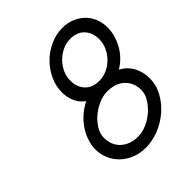

<svg xmlns="http://www.w3.org/2000/svg" viewBox="-223 -947 1094 1094"><g transform="rotate(-45 323.5 -400.0)"><path d="M318 10Q271 10 232 -5.5Q193 -21 165 -48Q137 -75 121.5 -110.5Q106 -146 106 -186Q106 -222 118.5 -257.5Q131 -293 152.5 -323.5Q174 -354 203 -378.5Q232 -403 264 -418Q233 -440 217 -474.5Q201 -509 201 -551Q201 -602 223 -649Q245 -696 281 -731.5Q317 -767 364.5 -788.5Q412 -810 463 -810Q503 -810 537 -796Q571 -782 595.5 -758Q620 -734 633.5 -701Q647 -668 647 -630Q647 -598 638 -566Q629 -534 612.5 -505.5Q596 -477 573 -453.5Q550 -430 522 -414Q567 -390 589.5 -348Q612 -306 612 -256Q612 -201 585.5 -152.5Q559 -104 517 -68Q475 -32 422.5 -11Q370 10 318 10ZM449 -734Q417 -734 386.5 -719.5Q356 -705 333 -681.5Q310 -658 296 -628Q282 -598 282 -566Q282 -513 312.5 -480Q343 -447 399 -447Q432 -447 462 -461Q492 -475 515 -498.5Q538 -522 552 -552Q566 -582 566 -615Q566 -668 535.5 -701Q505 -734 449 -734ZM386 -373Q354 -373 319 -358Q284 -343 255 -319Q226 -295 206.5 -263.5Q187 -232 187 -199Q187 -171 196.5 -146.5Q206 -122 225 -104Q244 -86 270.5 -76Q297 -66 332 -66Q363 -66 398.5 -81Q434 -96 463 -121Q492 -146 511.5 -177.5Q531 -209 531 -242Q531 -299 493 -336Q455 -373 386 -373Z"/></g></svg>

Font: Gauge
Style: Oblique
Weight: 400
Italic angle: -80°
Designer: Daniel Pimley
Foundry: Daniel Pimley
Version: Version 2.0